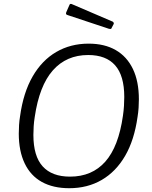

<svg xmlns="http://www.w3.org/2000/svg" viewBox="-20 -982 802 1012"><path d="M345 10Q260 10 200.5 -23Q141 -56 110 -121Q79 -186 79 -278Q79 -300 80.5 -323.5Q82 -347 86 -371Q103 -494 152 -579Q201 -664 276.5 -708Q352 -752 447 -752Q531 -752 590 -718Q649 -684 680.5 -618.5Q712 -553 712 -458Q712 -437 710.5 -413.5Q709 -390 705 -366Q688 -244 639.5 -160.5Q591 -77 516 -33.5Q441 10 345 10ZM349 -51Q465 -51 535 -130Q605 -209 628 -372Q632 -399 633.5 -424Q635 -449 635 -471Q635 -583 587 -637.5Q539 -692 445 -692Q330 -692 258.5 -611Q187 -530 163 -365Q159 -340 157.5 -316Q156 -292 156 -271Q156 -159 205 -105Q254 -51 349 -51ZM347 -958Q349 -961 351.5 -961.5Q354 -962 357 -961L574 -868Q577 -866 579 -862.5Q581 -859 579 -855L568 -834Q567 -830 564 -829.5Q561 -829 555 -830L338 -902Q330 -904 328.5 -908Q327 -912 329 -917Z"/></svg>

Font: Libre Franklin Light
Style: Italic
Weight: 300
Italic angle: -8°
Designer: Pablo Impallari, Rodrigo Fuenzalida, Nhung Nguyen
Foundry: Impallari Type
Version: Version 3.000